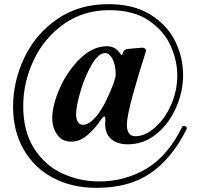

<svg xmlns="http://www.w3.org/2000/svg" viewBox="-20 -837 964 926"><path d="M881 -219Q881 -216 880 -214Q810 -74 707 -2.5Q604 69 446 69Q327 69 235.5 20.5Q144 -28 93.5 -117Q43 -206 43 -322Q43 -443 96.5 -557Q150 -671 254.5 -744Q359 -817 504 -817Q623 -817 704 -767.5Q785 -718 824 -640Q863 -562 863 -474Q863 -395 829 -317.5Q795 -240 734 -190.5Q673 -141 596 -141Q546 -141 516.5 -166Q487 -191 487 -242Q487 -251 488 -257V-262Q488 -275 482 -275Q477 -275 470 -264Q440 -218 402.5 -186Q365 -154 325 -154Q278 -154 255 -188.5Q232 -223 232 -267Q232 -330 269 -413Q306 -496 367 -555Q428 -614 496 -614Q533 -614 555 -585Q558 -581 562 -576Q566 -571 567.5 -570.5Q569 -570 570 -573L573 -583Q579 -600 596 -601L664 -607H666Q674 -607 679 -603Q684 -599 684 -592L682 -584Q649 -482 620.5 -379Q592 -276 592 -235Q592 -180 633 -180Q679 -180 726.5 -221Q774 -262 804.5 -330Q835 -398 835 -474Q835 -544 803 -616Q771 -688 697.5 -738Q624 -788 507 -788Q383 -788 288.5 -721.5Q194 -655 143 -548Q92 -441 92 -325Q92 -203 144.5 -121Q197 -39 280.5 -0.5Q364 38 458 38Q582 38 685.5 -23Q789 -84 858 -224Q861 -230 867 -230Q871 -230 876 -227Q881 -224 881 -219ZM527 -433Q531 -444 537 -466Q538 -470 538 -478Q538 -523 523 -552Q508 -581 487 -581Q455 -581 422.5 -525.5Q390 -470 368.5 -397.5Q347 -325 347 -285Q347 -263 355.5 -249Q364 -235 381 -235Q412 -235 450 -283Q488 -331 527 -433Z"/></svg>

Font: Shippori Mincho B1 ExtraBold
Style: Regular
Weight: 800
Designer: FONTDASU
Foundry: FONTDASU / Google Inc. / but / Adobe
Version: Version 3.110; ttfautohint (v1.8.3)